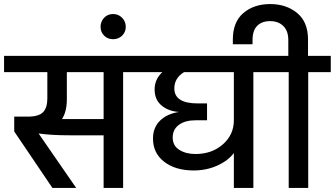

<svg xmlns="http://www.w3.org/2000/svg" viewBox="-44 -925 1648 945"><path d="M673 -650V-570H562V0H466V-259H303Q207 -259 146 -268L331 0H214L26 -278V-351H93Q147 -351 168 -373Q189 -395 189 -440V-570H-24V-650ZM466 -339V-570H285V-436Q285 -376 261 -339Z M468.5 -749.5Q451 -767 451 -793Q451 -819 468.5 -837.5Q486 -856 512.5 -856Q539 -856 557 -837.5Q575 -819 575 -793Q575 -767 557 -749.5Q539 -732 512.5 -732Q486 -732 468.5 -749.5Z M1314 -650V-570H1203V0H1107V-172Q1079 -134 1025.5 -110Q972 -86 909 -86Q820 -86 764.5 -128.5Q709 -171 709 -243Q709 -297 743.5 -331Q778 -365 837 -374Q786 -377 751.5 -405.5Q717 -434 717 -484.5Q717 -535 755 -570H625V-650ZM1107 -333V-570H862Q814 -541 814 -490Q814 -416 929 -416H975V-333H919Q867 -333 836.5 -310.5Q806 -288 806 -248Q806 -208 838.5 -187.5Q871 -167 918 -167Q999 -167 1053 -214.5Q1107 -262 1107 -333Z M1472 -650H1584V-570H1473V0H1377V-570H1266V-650H1375V-728Q1375 -773 1350.5 -797Q1326 -821 1285.5 -821Q1245 -821 1222 -798Q1199 -775 1199 -728V-707H1102V-730Q1102 -817 1154 -861Q1206 -905 1285.5 -905Q1365 -905 1418.5 -861Q1472 -817 1472 -731Z"/></svg>

Font: Hind Medium
Style: Regular
Weight: 500
Designer: Manushi Parikh, Satya Rajpurohit
Foundry: Indian Type Foundry
Version: Version 1.201;PS 1.0;hotconv 1.0.78;makeotf.lib2.5.61930; tt